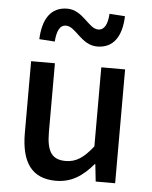

<svg xmlns="http://www.w3.org/2000/svg" viewBox="-57 -864 733 924"><g transform="rotate(5 310.0 -402.0)"><path d="M389 -648C469 -648 507 -709 510 -805L435 -810C432 -761 418 -730 387 -730C340 -730 307 -817 231 -817C150 -817 113 -755 109 -659L184 -654C188 -705 201 -735 232 -735C279 -735 312 -648 389 -648ZM247 13C323 13 376 -23 427 -83H430L439 0H533V-550H418V-168C373 -111 337 -86 286 -86C221 -86 194 -122 194 -218V-550H79V-204C79 -63 130 13 247 13Z"/></g></svg>

Font: Spoqa Han Sans Neo Medium
Style: Regular
Weight: 500
Designer: [Spoqa Han Sans Neo] Dong-huui Kim  Younghwa Kang  Yujin Lee  [Noto Sans] Ryoko NISHIZUKA  (kana & ideographs); Paul D. 
Foundry: Spoqa (http://www.spoqa-han-sans.com)
Version: Version 1.000